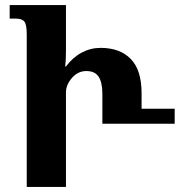

<svg xmlns="http://www.w3.org/2000/svg" viewBox="-20 -734 716 754"><path d="M85 -599Q85 -638 75.5 -649.5Q66 -661 41 -661H18V-714H239V-534Q239 -496 236 -473H239Q266 -509 301 -527.5Q336 -546 375 -546Q451 -546 493.5 -502.5Q536 -459 536 -368V-307H666V-248H382V-365Q382 -410 367.5 -432.5Q353 -455 319 -455Q286 -455 262.5 -428Q239 -401 239 -371V0H85Z"/></svg>

Font: Noto Serif Georgian Bold Cond
Style: Regular
Weight: 700
Width: 3
Designer: Monotype Design team
Foundry: Monotype Imaging Inc.
Version: Version 1.000